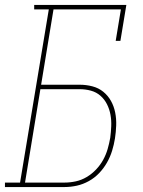

<svg xmlns="http://www.w3.org/2000/svg" viewBox="-57 -755 577 775"><path d="M-37 0V-18H24L140 -717H81V-735H453L429 -590H410L431 -717H159L109 -413H265Q291 -413 316 -406.5Q341 -400 360 -384.5Q379 -369 391 -347.5Q403 -326 408 -300.5Q413 -275 412 -248.5Q411 -222 407 -196Q403 -171 395.5 -146.5Q388 -122 375 -99Q362 -76 343.5 -56.5Q325 -37 301.5 -24Q278 -11 253 -5.5Q228 0 203 0ZM44 -18H203Q226 -18 249 -23Q272 -28 293 -40.5Q314 -53 331 -71Q348 -89 359.5 -110Q371 -131 377.5 -153.5Q384 -176 388 -199Q391 -222 392 -245.5Q393 -269 389 -291.5Q385 -314 375 -334Q365 -354 348.5 -368.5Q332 -383 310 -389Q288 -395 265 -395H106Z"/></svg>

Font: Iosevka Curly Slab ThObl
Style: Regular
Weight: 100
Italic angle: -9°
Monospace: yes
Designer: Belleve Invis
Foundry: Belleve Invis
Version: Version 11.0.0; ttfautohint (v1.8.3)